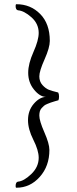

<svg xmlns="http://www.w3.org/2000/svg" viewBox="-20 -752 357 894"><path d="M252 -285.2Q248 -284.2 234.9 -280.3Q221.7 -276.4 216.3 -274.4Q210.9 -272.5 200.2 -268.1Q189.5 -263.7 184.6 -259.3Q179.7 -254.9 173.8 -248.5Q168 -242.2 165.5 -233.4Q163.1 -224.6 163.1 -213.9Q163.1 -189.5 186.5 -136.2Q210 -83 210 -53.7Q210 21.5 165 71.8Q120.1 122.1 56.6 122.1Q52.7 122.1 52.7 115.2Q52.7 95.7 63.5 93.8Q90.8 91.8 125.5 58.6Q160.2 25.4 160.2 -17.6Q160.2 -51.8 135.3 -101.1Q110.4 -150.4 110.4 -192.4Q110.4 -237.3 137.2 -268.6Q164.1 -299.8 193.4 -300.8Q165 -301.8 138.2 -335Q111.3 -368.2 111.3 -413.1Q111.3 -455.1 135.7 -509.8Q160.2 -564.5 160.2 -598.6Q160.2 -641.6 126 -671.9Q91.8 -702.1 63.5 -704.1Q52.7 -706.1 52.7 -724.6Q52.7 -732.4 56.6 -732.4Q122.1 -732.4 167 -687Q211.9 -641.6 211.9 -561.5Q211.9 -530.3 187.5 -475.6Q163.1 -420.9 163.1 -396.5Q163.1 -372.1 177.7 -356Q192.4 -339.8 207.5 -334Q222.7 -328.1 251 -321.3Q254.9 -314.5 254.9 -302.7Q254.9 -291 252 -285.2Z"/></svg>

Font: Crimson Text
Style: Regular
Weight: 400
Version: Version 0.13